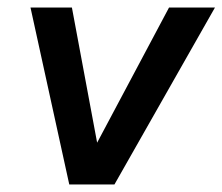

<svg xmlns="http://www.w3.org/2000/svg" viewBox="-20 -490 591 510"><path d="M164 0 61 -470H171L238 -111L429 -470H551L284 0Z"/></svg>

Font: Celebes SemiBold
Style: Italic
Weight: 600
Italic angle: -10°
Designer: Anugrah Pasau
Foundry: Lafontype
Version: Version 1.000; ttfautohint (v1.8.4)